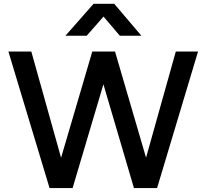

<svg xmlns="http://www.w3.org/2000/svg" viewBox="-20 -964 1058 984"><path d="M234 0 23 -700H140.5L293 -155.5L453 -700H569.5L728.5 -156L881 -700H995L785 0H666.5L510 -532L352 0ZM315.5 -781 459.5 -944.5H565.5L704.5 -781H594L510.5 -879L424.5 -781Z"/></svg>

Font: Geologica Roman
Style: Regular
Weight: 400
Designer: Sindre Bremnes, Frode Helland
Foundry: Monokrom Skriftforlag AS
Version: Version 1.010;gftools[0.9.28]